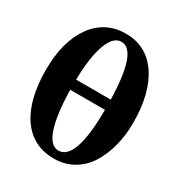

<svg xmlns="http://www.w3.org/2000/svg" viewBox="-159 -762 821 879"><g transform="rotate(30 251.5 -322.5)"><path d="M252.4 7.8Q140.6 7.8 79.3 -80.6Q18.1 -168.9 18.1 -327.1Q18.1 -477.1 81.5 -564.9Q145 -652.8 253.4 -652.8Q362.3 -652.8 424.1 -562.5Q485.8 -472.2 485.8 -314.9Q485.8 -251 471.2 -193.8Q456.5 -136.7 428.5 -91.1Q400.4 -45.4 355 -18.8Q309.6 7.8 252.4 7.8ZM254.4 -610.4Q211.4 -610.4 187 -543.5Q162.6 -476.6 160.2 -356.4H343.3Q337.4 -610.4 254.4 -610.4ZM251.5 -34.2Q342.8 -34.2 343.8 -302.7H160.2Q162.6 -174.3 185.5 -104.5Q208.5 -34.7 251.5 -34.2Z"/></g></svg>

Font: Elstob 18pt
Style: Bold
Weight: 700
Designer: Peter S. Baker
Version: Version 1.015